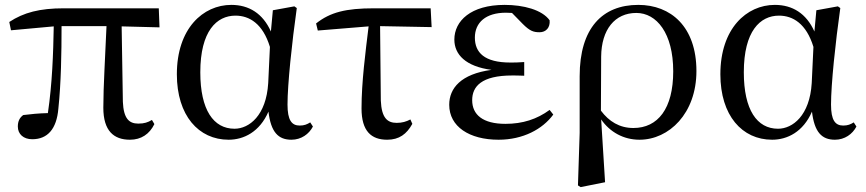

<svg xmlns="http://www.w3.org/2000/svg" viewBox="-20 -557 3546 786"><path d="M512 15C558 15 592 -8 612 -49L602 -66C585 -56 571 -51 546 -51C508 -51 486 -72 483 -140L478 -449L633 -445L630 -523H241C143 -523 77 -506 18 -467L25 -433L200 -449C198 -339 194 -216 176 -94C138 -93 106 -90 75 -86C60 -75 53 -60 53 -39C53 -8 76 13 112 13C174 13 212 -28 219 -113C230 -218 232 -339 232 -450H416C411 -328 403 -205 403 -116C403 -21 446 15 512 15Z M916 15C978 15 1043 -17 1079 -100C1089 -16 1119 15 1173 15C1213 15 1245 -8 1261 -39L1250 -56C1237 -48 1226 -43 1207 -43C1174 -43 1157 -65 1157 -129C1157 -211 1175 -383 1195 -524L1185 -531L1097 -515L1089 -428C1056 -502 999 -537 927 -537C811 -537 704 -440 704 -253C704 -84 793 15 916 15ZM1085 -365 1078 -217C1070 -84 1000 -30 940 -30C854 -30 800 -107 800 -261C800 -430 867 -493 944 -493C1001 -493 1056 -460 1085 -365Z M1565 15C1614 15 1645 -8 1668 -50L1660 -68C1643 -59 1626 -54 1604 -54C1566 -54 1542 -74 1539 -145L1536 -450L1747 -446L1743 -523H1511C1396 -523 1332 -507 1274 -461L1281 -432L1489 -449C1476 -342 1460 -221 1460 -113C1460 -20 1500 15 1565 15Z M2021 15C2121 15 2201 -28 2245 -88L2230 -107C2178 -69 2120 -50 2049 -50C1957 -50 1913 -87 1913 -147C1913 -203 1951 -248 2077 -248C2088 -248 2099 -248 2126 -247V-303C2102 -301 2086 -301 2069 -301C1963 -301 1924 -342 1924 -403C1924 -465 1969 -505 2051 -505L2076 -504L2120 -459C2149 -430 2164 -425 2189 -425C2215 -425 2233 -444 2230 -474C2199 -517 2123 -537 2046 -537C1907 -537 1840 -471 1840 -395C1840 -334 1886 -285 1992 -271C1867 -254 1819 -196 1819 -128C1819 -39 1901 15 2021 15Z M2346 202 2357 209 2457 189 2441 -68C2477 -16 2533 15 2598 15C2719 15 2831 -93 2831 -266C2831 -448 2726 -537 2593 -537C2446 -537 2353 -442 2353 -245V-13ZM2440 -104 2441 -325C2442 -436 2497 -504 2585 -504C2668 -504 2736 -421 2736 -265C2736 -112 2673 -33 2573 -33C2516 -33 2473 -60 2440 -104Z M3141 15C3203 15 3268 -17 3304 -100C3314 -16 3344 15 3398 15C3438 15 3470 -8 3486 -39L3475 -56C3462 -48 3451 -43 3432 -43C3399 -43 3382 -65 3382 -129C3382 -211 3400 -383 3420 -524L3410 -531L3322 -515L3314 -428C3281 -502 3224 -537 3152 -537C3036 -537 2929 -440 2929 -253C2929 -84 3018 15 3141 15ZM3310 -365 3303 -217C3295 -84 3225 -30 3165 -30C3079 -30 3025 -107 3025 -261C3025 -430 3092 -493 3169 -493C3226 -493 3281 -460 3310 -365Z"/></svg>

Font: Noto Serif CJK SC Medium
Style: Regular
Weight: 500
Designer: Ryoko NISHIZUKA 西塚涼子 (kana & ideographs); Frank Grießhammer (Latin, Greek & Cyrillic); Wenlong ZHANG 张文龙 (bopomofo); San
Foundry: Adobe
Version: Version 2.001;hotconv 1.1.0;makeotfexe 2.6.0